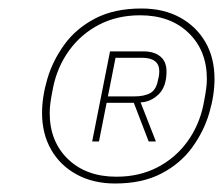

<svg xmlns="http://www.w3.org/2000/svg" viewBox="-20 -730 525 452"><path d="M251 -298Q200 -298 161 -319Q122 -340 100.5 -377.5Q79 -415 79 -464Q79 -502 91.5 -544.5Q104 -587 131.5 -625Q159 -663 204 -686.5Q249 -710 313 -710Q365 -710 403.5 -689Q442 -668 463.5 -631Q485 -594 485 -544Q485 -506 472.5 -463.5Q460 -421 432.5 -383Q405 -345 360 -321.5Q315 -298 251 -298ZM254 -314Q308 -314 350.5 -336Q393 -358 421 -396.5Q449 -435 459 -484Q464 -510 465.5 -522Q467 -534 467 -544Q467 -611 424 -652.5Q381 -694 310 -694Q256 -694 213.5 -672Q171 -650 143 -611.5Q115 -573 105 -524Q100 -499 98.5 -486.5Q97 -474 97 -464Q97 -397 140 -355.5Q183 -314 254 -314ZM231 -488 213 -397H197L239 -609H318Q343 -609 357.5 -597Q372 -585 372 -562Q372 -526 353.5 -508Q335 -490 311 -489L347 -397H330L295 -488ZM234 -503H295Q320 -503 334 -511Q348 -519 352 -542Q354 -549 354.5 -554Q355 -559 355 -562Q355 -594 314 -594H252Z"/></svg>

Font: IBM Plex Sans Thin
Style: Italic
Weight: 250
Italic angle: -11.31°
Designer: Mike Abbink, Paul van der Laan, Pieter van Rosmalen
Foundry: Bold Monday
Version: Version 3.201